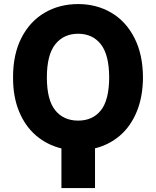

<svg xmlns="http://www.w3.org/2000/svg" viewBox="-20 -737 774 954"><path d="M452.1 0V197.3H285.2V0.5Q213.4 -17.1 159.2 -63.5Q105 -109.9 74.7 -183.3Q44.4 -256.8 44.9 -352.5Q44.4 -466.3 86.4 -548.6Q128.4 -630.9 201.9 -673.8Q275.4 -716.8 368.2 -716.8Q460 -716.8 533 -673.8Q606 -630.9 647.9 -548.6Q689.9 -466.3 690.4 -352.5Q689.9 -256.8 659.9 -183.3Q629.9 -109.9 576.4 -63.7Q522.9 -17.6 452.1 0ZM368.2 -569.3Q295.9 -569.3 254.4 -516.6Q212.9 -463.9 212.9 -352.5Q212.9 -240.2 254.4 -189Q295.9 -137.7 368.2 -137.7Q440.4 -137.7 481.2 -188.7Q522 -239.7 522.5 -352.5Q522 -464.8 481 -517.1Q439.9 -569.3 368.2 -569.3Z"/></svg>

Font: Pretendard GOV ExtraBold
Style: Regular
Weight: 800
Designer: Base glyphs from Inter by Rasmus Andersson; Hangeul glyphs from Noto Sans CJK(Source Han Sans) by Jang Soo-young and Kan
Foundry: Kil Hyung-jin
Version: Version 1.309